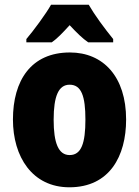

<svg xmlns="http://www.w3.org/2000/svg" viewBox="-20 -786 592 816"><path d="M357 -766H197C176 -728 122 -655 92 -620V-606H200C223 -622 246 -646 276 -679C306 -647 330 -623 355 -606H461V-620C423 -667 383 -721 357 -766ZM516 -278C516 -460 419 -563 277 -563C112 -563 35 -444 35 -278C35 -120 117 10 275 10C446 10 516 -123 516 -278ZM208 -277C208 -378 229 -426 276 -426C326 -426 343 -377 343 -278C343 -178 326 -127 276 -127C228 -127 208 -179 208 -277Z"/></svg>

Font: Noto Sans Sinhala UI Condensed Black
Style: Regular
Weight: 900
Width: 3
Designer: Jelle Bosma - Monotype Design Team
Foundry: Monotype Imaging Inc.
Version: Version 2.006